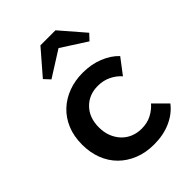

<svg xmlns="http://www.w3.org/2000/svg" viewBox="-204 -782 885 885"><g transform="rotate(-45 239.0 -339.0)"><path d="M271 8Q217 8 173.5 -9.5Q130 -27 99 -58Q68 -89 51.5 -132Q35 -175 35 -226Q35 -281 53 -324Q71 -367 103 -397Q135 -427 178 -443Q221 -459 271 -459Q327 -459 373 -440.5Q419 -422 448 -391L391 -316Q371 -339 342 -353Q313 -367 278 -367Q220 -367 183 -329Q146 -291 146 -228Q146 -196 156 -170Q166 -144 184 -124.5Q202 -105 227 -94.5Q252 -84 282 -84Q318 -84 346 -98.5Q374 -113 394 -136L457 -73Q428 -35 380 -13.5Q332 8 271 8ZM121 -568 223 -686H321L423 -568L396 -539L273 -618L148 -539Z"/></g></svg>

Font: Tilda Sans Semibold
Style: Regular
Weight: 600
Designer: ParaType Ltd
Foundry: ParaType Ltd
Version: Version 1.009